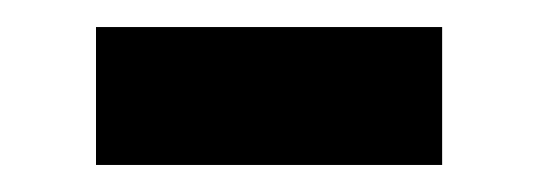

<svg xmlns="http://www.w3.org/2000/svg" viewBox="-20 -343 397 142"><path d="M51 -221V-323H307V-221Z"/></svg>

Font: Instrument Sans Condensed SemiBold
Style: Regular
Weight: 600
Width: 3
Designer: Rodrigo Fuenzalida
Foundry: fragTYPE
Version: Version 1.000;gftools[0.9.28]